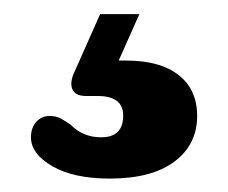

<svg xmlns="http://www.w3.org/2000/svg" viewBox="-20 -30 332 279"><path d="M125.5 -9.5H182.5L152.5 58Q158 58 163.5 58Q212.5 58 239.5 79Q266.5 100 266.5 138.5Q266.5 180 233.5 204.8Q200.5 229.5 139.5 229.5Q87 229.5 56 211.5Q25 193.5 25 169.5Q25 155.5 32.8 147Q40.5 138.5 52 138.5Q61.5 138.5 68.8 142.5Q76 146.5 83 151.5Q100.5 169.5 127 169.5Q159 169.5 159 138Q159 109.5 122 109.5H105Q89.5 109.5 85.2 99.8Q81 90 88 75Z"/></svg>

Font: Fraunces 9pt S100
Style: Bold
Weight: 700
Version: Version 1.000; ttfautohint (v1.8.3)